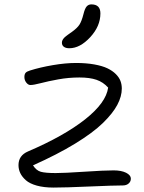

<svg xmlns="http://www.w3.org/2000/svg" viewBox="-20 -849 653 872"><path d="M294.9 -629.9Q278.8 -629.9 270 -636.5Q261.2 -643.1 261.2 -654.8Q261.2 -657.7 261.7 -660.6Q262.2 -663.6 263.7 -666.3Q265.1 -668.9 266.4 -671.1Q267.6 -673.3 270.5 -676.3Q273.4 -679.2 275.1 -680.9Q276.9 -682.6 281.5 -686Q286.1 -689.5 288.3 -691.2Q290.5 -692.9 296.4 -697Q302.2 -701.2 305.2 -703.1Q331.1 -721.7 341.1 -737.5Q351.1 -753.4 358.9 -784.2Q365.2 -810.1 373.5 -819.6Q381.8 -829.1 395 -829.1Q436 -829.1 436 -788.1Q436 -730 389.6 -679.9Q343.3 -629.9 294.9 -629.9ZM223.1 2.9Q179.2 2.9 147 -6.1Q114.7 -15.1 97.4 -30.5Q80.1 -45.9 72 -63Q64 -80.1 64 -99.1Q64 -142.6 106.9 -161.1Q271 -231.4 366.5 -306.9Q461.9 -382.3 471.2 -451.2Q448.7 -476.1 418.2 -486.6Q387.7 -497.1 340.8 -497.1Q291.5 -497.1 244.6 -488.5Q197.8 -480 165.3 -471.4Q132.8 -462.9 118.2 -462.9Q107.9 -462.9 99.4 -473.9Q90.8 -484.9 90.8 -499Q90.8 -511.7 96.2 -518.1Q101.6 -524.4 116.2 -528.8Q163.1 -543.5 220.2 -553.2Q277.3 -563 325.2 -563Q371.6 -563 408.2 -556.4Q444.8 -549.8 467.8 -538.8Q490.7 -527.8 505.9 -512.7Q521 -497.6 527.1 -481.4Q533.2 -465.3 533.2 -446.8Q533.2 -411.1 512.7 -372.6Q492.2 -334 447 -290Q401.9 -246.1 321.3 -196.8Q240.7 -147.5 129.9 -98.1Q144.5 -74.7 165.5 -68.8Q186.5 -63 232.9 -63Q271.5 -63 362.3 -69.1Q453.1 -75.2 496.1 -75.2Q530.8 -75.2 552.5 -64.5Q574.2 -53.7 574.2 -37.1Q574.2 -24.4 564.2 -15.6Q554.2 -6.8 538.1 -6.8Q497.6 -6.8 386.7 -2Q275.9 2.9 223.1 2.9Z"/></svg>

Font: Shantell Sans Irregular Bouncy
Style: Regular
Weight: 300
Designer: Stephen Nixon, Anya Danilova, Shantell Martin
Foundry: Arrow Type
Version: Version 1.006;[9816181b4]